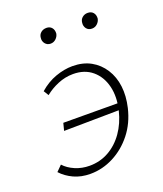

<svg xmlns="http://www.w3.org/2000/svg" viewBox="-116 -670 642 754"><g transform="rotate(-20 205.5 -293.0)"><path d="M133 6Q95 6 64.5 -8Q34 -22 13 -45L36 -68Q53 -49 81 -37Q109 -25 141 -25Q185 -25 221.5 -45.5Q258 -66 284 -103Q310 -140 322 -189Q335 -244 324 -288.5Q313 -333 281.5 -359.5Q250 -386 202 -386Q169 -386 138 -373Q107 -360 84 -341L71 -362Q103 -390 139.5 -403Q176 -416 210 -416Q254 -416 286.5 -398Q319 -380 339.5 -348Q360 -316 365 -275Q370 -234 359 -187Q345 -128 311 -85Q277 -42 230.5 -18Q184 6 133 6ZM93 -188 101 -219 345 -218 337 -191ZM161 -528Q147 -528 138.5 -538.5Q130 -549 132 -563Q133 -576 142.5 -584Q152 -592 166 -592Q180 -592 188 -582.5Q196 -573 195 -558Q193 -546 183.5 -537Q174 -528 161 -528ZM334 -528Q319 -528 311 -538.5Q303 -549 305 -563Q306 -576 315.5 -584Q325 -592 338 -592Q353 -592 361 -582.5Q369 -573 368 -558Q366 -546 356.5 -537Q347 -528 334 -528Z"/></g></svg>

Font: Ysabeau ExtraLight
Style: Italic
Weight: 250
Italic angle: -12°
Version: Version 2.000;gftools[0.9.27.dev2+g8671c4b]